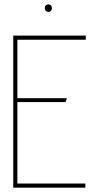

<svg xmlns="http://www.w3.org/2000/svg" viewBox="-20 -864 443 884"><path d="M203 -844Q196 -844 191 -839Q186 -834 186 -826Q186 -819 191 -814Q196 -809 203 -809Q210 -809 214.5 -814Q219 -819 219 -826Q219 -834 214.5 -839Q210 -844 203 -844ZM41 0H373V-19H60V-394H282L288 -412H60V-681H375V-700H41Z"/></svg>

Font: Advent Pro Thin
Style: Regular
Weight: 250
Version: Version 3.000